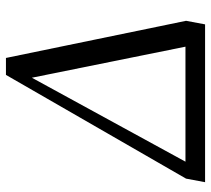

<svg xmlns="http://www.w3.org/2000/svg" viewBox="-52 -658 710 646"><g transform="rotate(-90 303.0 -335.0)"><path d="M13 0H544L556 -64L431 -670H374L25 -64L13 0ZM70 -44 375 -602 360 -605 474 -41 494 -66H55L70 -44Z"/></g></svg>

Font: Source Serif Variable
Style: Italic
Weight: 389
Italic angle: -12°
Designer: Frank Grießhammer
Foundry: Adobe Systems Incorporated
Version: Version 3.001;hotconv 1.0.111;makeotfexe 2.5.65597